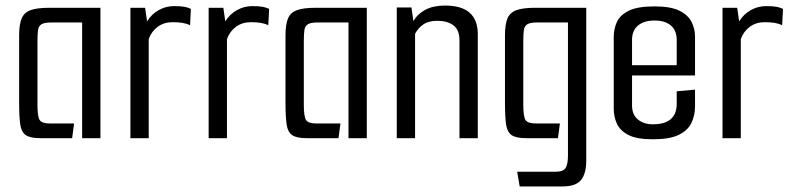

<svg xmlns="http://www.w3.org/2000/svg" viewBox="-20 -498 2852 692"><path d="M126 0Q89 0 73 -11Q57 -22 53 -49.5Q49 -77 49 -128V-371Q49 -410 58 -431.5Q67 -453 90.5 -461.5Q114 -470 159 -470H342V0H276V-417H165Q140 -417 129.5 -410.5Q119 -404 117 -389Q115 -374 115 -348V-121Q115 -78 123 -65.5Q131 -53 160 -53H247L240 0Z M450 0V-470H503L510 -421Q526 -447 552 -461.5Q578 -476 607 -476Q631 -476 644.5 -473.5Q658 -471 668 -466L665 -407Q653 -413 638 -415.5Q623 -418 602 -418Q571 -418 548.5 -401.5Q526 -385 516 -357V0Z M732 0V-470H785L792 -421Q808 -447 834 -461.5Q860 -476 889 -476Q913 -476 926.5 -473.5Q940 -471 950 -466L947 -407Q935 -413 920 -415.5Q905 -418 884 -418Q853 -418 830.5 -401.5Q808 -385 798 -357V0Z M1086 0Q1049 0 1033 -11Q1017 -22 1013 -49.5Q1009 -77 1009 -128V-371Q1009 -410 1018 -431.5Q1027 -453 1050.5 -461.5Q1074 -470 1119 -470H1302V0H1236V-417H1125Q1100 -417 1089.5 -410.5Q1079 -404 1077 -389Q1075 -374 1075 -348V-121Q1075 -78 1083 -65.5Q1091 -53 1120 -53H1207L1200 0Z M1410 -471H1463L1470 -422Q1485 -448 1513.5 -463Q1542 -478 1584 -478Q1702 -478 1702 -375V0H1636V-353Q1636 -390 1614.5 -406.5Q1593 -423 1556 -423Q1524 -423 1505 -409.5Q1486 -396 1476 -376V0H1410Z M1853 174 1844 121H1982Q2010 121 2018.5 107.5Q2027 94 2027 63V-417H1916Q1891 -417 1880.5 -410.5Q1870 -404 1868 -389Q1866 -374 1866 -348V-121Q1866 -78 1874 -65.5Q1882 -53 1911 -53H1998L1991 0H1877Q1840 0 1824 -11Q1808 -22 1804 -49.5Q1800 -77 1800 -128V-371Q1800 -410 1809 -431.5Q1818 -453 1841.5 -461.5Q1865 -470 1910 -470H2093V79Q2093 128 2074 151Q2055 174 2007 174Z M2333 4Q2274 4 2244 -12Q2214 -28 2203 -53Q2192 -78 2192 -106V-365Q2192 -393 2203 -418Q2214 -443 2245.5 -459Q2277 -475 2339 -475Q2397 -475 2428.5 -459.5Q2460 -444 2472.5 -419Q2485 -394 2485 -366V-226H2258V-118Q2258 -85 2279 -67.5Q2300 -50 2333 -50Q2419 -50 2419 -124V-169L2485 -175V-115Q2485 -82 2472 -55Q2459 -28 2426.5 -12Q2394 4 2333 4ZM2258 -354V-263H2419V-354Q2419 -388 2398 -406Q2377 -424 2339 -424Q2301 -424 2279.5 -406Q2258 -388 2258 -354Z M2584 0V-470H2637L2644 -421Q2660 -447 2686 -461.5Q2712 -476 2741 -476Q2765 -476 2778.5 -473.5Q2792 -471 2802 -466L2799 -407Q2787 -413 2772 -415.5Q2757 -418 2736 -418Q2705 -418 2682.5 -401.5Q2660 -385 2650 -357V0Z"/></svg>

Font: Smooch Sans Medium
Style: Regular
Weight: 500
Designer: Robert E. Leuschke
Foundry: Robert E. Leuschke
Version: Version 1.010; ttfautohint (v1.8.3)